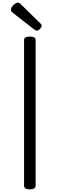

<svg xmlns="http://www.w3.org/2000/svg" viewBox="-20 -1426 454 1460"><path d="M207 14Q185 14 174 7Q163 0 163 -14V-1121Q163 -1135 174 -1141.5Q185 -1148 207 -1148Q229 -1148 240 -1141.5Q251 -1135 251 -1121V-14Q251 0 240 7Q229 14 207 14ZM259 -1193Q255 -1193 250.5 -1196Q246 -1199 239 -1203L78 -1328Q69 -1336 66 -1341Q63 -1346 63 -1353Q63 -1364 72 -1376Q81 -1388 93.5 -1397Q106 -1406 116 -1406Q123 -1406 127.5 -1403Q132 -1400 137 -1395L287 -1248Q294 -1242 295.5 -1238Q297 -1234 297 -1230Q297 -1219 284 -1206Q271 -1193 259 -1193Z"/></svg>

Font: Playwrite CL
Style: Regular
Weight: 400
Designer: Veronika Burian, José Scaglione
Foundry: TypeTogether
Version: Version 1.002